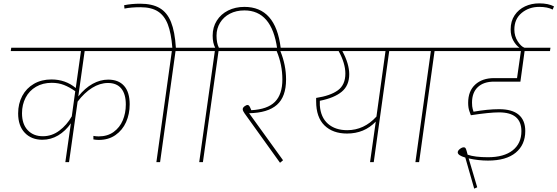

<svg xmlns="http://www.w3.org/2000/svg" viewBox="-20 -965 3318 1143"><path d="M446 -391Q486 -441 531.5 -466Q577 -491 624 -491Q686 -491 719 -453.5Q752 -416 752 -344Q752 -286 730.5 -238Q709 -190 667.5 -161Q626 -132 568 -132Q552 -132 536 -135V-156Q552 -153 567 -153Q620 -153 656.5 -179.5Q693 -206 711 -249Q729 -292 729 -343Q729 -405 702 -438Q675 -471 623 -471Q575 -471 528.5 -442Q482 -413 442 -360L391 0H369L402 -231Q370 -185 326.5 -159Q283 -133 232 -133Q167 -133 127.5 -174.5Q88 -216 88 -290Q88 -348 112.5 -394Q137 -440 182 -466Q227 -492 286 -492Q370 -492 431 -441L462 -661H44L47 -681H896L893 -661H484ZM407 -270 428 -422Q394 -446 361 -459Q328 -472 288 -472Q235 -472 194.5 -448.5Q154 -425 132.5 -383.5Q111 -342 111 -291Q111 -226 145 -190Q179 -154 235 -154Q289 -154 333.5 -187.5Q378 -221 407 -272Z M1162 -661H1025L933 0H911L1003 -661H868L871 -681H1006Q999 -768 979 -820Q959 -872 920 -897Q881 -922 816 -922Q761 -922 721 -914L719 -934Q764 -943 814 -943Q886 -943 930.5 -917Q975 -891 998 -834Q1021 -777 1027 -681H1165Z M1651 -680 1630 -676Q1598 -903 1435 -903Q1386 -903 1348.5 -883.5Q1311 -864 1290 -829.5Q1269 -795 1269 -753Q1269 -709 1283 -681H1377L1375 -661H1281L1188 0H1166L1259 -661H1138L1141 -681H1261Q1246 -709 1246 -753Q1246 -803 1270.5 -842Q1295 -881 1338 -902.5Q1381 -924 1435 -924Q1621 -924 1651 -680Z M1836 -661H1649Q1683 -578 1683 -492Q1683 -389 1628.5 -341Q1574 -293 1463 -291L1665 -11L1647 4L1436 -290Q1425 -305 1425 -315Q1425 -324 1435.5 -332Q1446 -340 1454 -340Q1460 -340 1464.5 -333.5Q1469 -327 1476 -309Q1572 -314 1616.5 -358.5Q1661 -403 1661 -492Q1661 -580 1627 -661H1359L1362 -681H1839Z M2434 -661H2297L2205 0H2183L2217 -241Q2149 -170 2046 -170Q1961 -170 1911.5 -218.5Q1862 -267 1862 -362V-382Q1947 -395 1991.5 -427.5Q2036 -460 2036 -527Q2036 -588 1996 -661H1820L1823 -681H2437ZM2275 -661H2018Q2059 -585 2059 -523Q2059 -456 2014.5 -419Q1970 -382 1884 -365V-338Q1889 -266 1932.5 -228Q1976 -190 2047 -190Q2147 -190 2221 -271Z M2704 -661H2567L2475 0H2453L2545 -661H2410L2413 -681H2707Z M3042 -789Q3042 -750 3062 -719Q3082 -688 3102 -681H3257L3254 -661H3103L3078 -479H2921Q2859 -479 2824.5 -446.5Q2790 -414 2790 -354Q2790 -330 2794 -316.5Q2798 -303 2799 -300Q2884 -315 2951 -315Q3029 -315 3068 -282Q3107 -249 3107 -185Q3107 -103 3050 -56Q2993 -9 2885 -9Q2827 -9 2770 -22L2821 150L2803 158L2750 -27Q2705 -40 2705 -58Q2705 -68 2717.5 -78Q2730 -88 2741 -88Q2749 -88 2752.5 -81Q2756 -74 2759 -62.5Q2762 -51 2764 -44Q2807 -29 2885 -29Q2980 -29 3032 -70Q3084 -111 3084 -184Q3084 -296 2951 -296Q2894 -296 2783 -279Q2781 -284 2774 -304Q2767 -324 2767 -353Q2767 -423 2809 -461.5Q2851 -500 2921 -500H3058L3081 -661H2680L2683 -681H3072Q3051 -696 3035.5 -724Q3020 -752 3020 -790Q3020 -839 3043.5 -874Q3067 -909 3105.5 -927Q3144 -945 3190 -945Q3244 -945 3278 -927L3270 -908Q3240 -924 3190 -924Q3129 -924 3085.5 -888Q3042 -852 3042 -789Z"/></svg>

Font: FiraGO Thin
Style: Italic
Weight: 100
Italic angle: -8°
Designer: bBox Type GmbH
Foundry: bBox Type GmbH
Version: Version 1.001